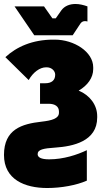

<svg xmlns="http://www.w3.org/2000/svg" viewBox="-26 -733 533 964"><path d="M146 -556H339L378 -615C383 -622 390 -627 401 -627C405 -627 409 -626 413 -625V-701C393 -708 373 -713 353 -713C324 -713 298 -703 282 -681L254 -641H237L195 -701H47ZM410 21C362 44 293 67 221 67C180 67 163 57 163 41C163 18 191 12 252 8C340 2 462 -23 462 -143V-150C462 -206 425 -255 369 -278C414 -304 442 -343 442 -386V-395C442 -473 346 -534 249 -534H241C137 -534 57 -498 1 -446L118 -331C140 -370 174 -395 205 -395H209C234 -395 251 -376 251 -359V-357C251 -330 233 -315 201 -315H175V-212H218C251 -212 270 -198 270 -173V-167C270 -138 235 -128 182 -122C84 -111 -6 -84 -6 45C-6 168 98 211 211 211C282 211 358 197 410 174Z"/></svg>

Font: Fixel Text Black
Style: Regular
Weight: 900
Width: 4
Designer: AlfaBravo + MacPaw
Foundry: Kyrylo Tkachov, Marchela Mozhyna, Serhii Makarenko, Maria Weinstein, Zakhar Kryvoshyya
Version: Version 1.211